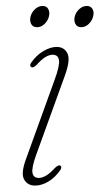

<svg xmlns="http://www.w3.org/2000/svg" viewBox="-20 -600 326 628"><path d="M107 -18Q117 -18 129.8 -25Q142.5 -32 160 -51Q171 -61.5 177 -58.5Q184 -54 177 -43.5Q161 -20 138.8 -6.5Q116.5 7 94.5 7Q70 7 58.8 -13.2Q47.5 -33.5 66 -82.5L158.5 -338.5Q175.5 -384.5 173 -402.8Q170.5 -421 152 -421Q141.5 -421 128.8 -413.5Q116 -406 99.5 -387.5Q95 -383.5 90.8 -381Q86.5 -378.5 82.5 -380.5Q75 -385 82.5 -395.5Q99 -419.5 122 -433Q145 -446.5 165.5 -446.5Q190 -446.5 200.5 -425.5Q211 -404.5 192.5 -353.5L98.5 -94Q83 -51 86.2 -34.5Q89.5 -18 107 -18ZM101 -511Q87.5 -511 82 -521.5Q76.5 -532 80 -546Q83.5 -560 94.8 -570.2Q106 -580.5 119.5 -580.5Q132.5 -580.5 138 -570.2Q143.5 -560 140 -546Q136.5 -532 125.5 -521.5Q114.5 -511 101 -511ZM245.5 -511Q232.5 -511 226.8 -521.5Q221 -532 224.5 -546Q228 -560 239.2 -570.2Q250.5 -580.5 264 -580.5Q277 -580.5 282.8 -570.2Q288.5 -560 284.5 -546Q281 -532 270 -521.5Q259 -511 245.5 -511Z"/></svg>

Font: Fraunces 72pt S050 Thin
Style: Italic
Weight: 100
Italic angle: -16°
Version: Version 1.000; ttfautohint (v1.8.3)